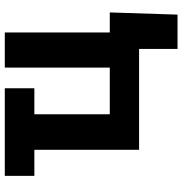

<svg xmlns="http://www.w3.org/2000/svg" viewBox="-1 -584 742 780"><g transform="rotate(-90 370.0 -194.0)"><path d="M151.3 -425.4V0H561.1V156.2H700.6L709.5 -119H628.2V-545.5H485.4V-119H295.8V-425.4H401.3V-545.5H45.5V-425.4Z"/></g></svg>

Font: Inter-Hewn
Style: Bold
Weight: 700
Designer: Rasmus Andersson
Foundry: rsms
Version: Version 3.012;git-f93a4a705